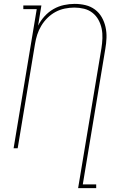

<svg xmlns="http://www.w3.org/2000/svg" viewBox="-20 -763 640 988"><path d="M382 205 502 -515Q506 -540 507 -566Q508 -592 503 -616Q498 -640 486.5 -661Q475 -682 456 -697Q437 -712 412.5 -718Q388 -724 363 -724Q339 -724 314 -719Q289 -714 266.5 -702Q244 -690 225 -671.5Q206 -653 192.5 -630.5Q179 -608 171.5 -584.5Q164 -561 160 -536L71 0H50L169 -716H100V-735H193L176 -631Q189 -657 209.5 -679.5Q230 -702 255.5 -716.5Q281 -731 309 -737Q337 -743 364 -743Q393 -743 420 -736.5Q447 -730 468.5 -714Q490 -698 503.5 -674.5Q517 -651 523 -624Q529 -597 528 -568.5Q527 -540 522 -512L406 186H475V205Z"/></svg>

Font: Iosevka Slab Thin Extended
Style: Italic
Weight: 100
Width: 7
Italic angle: -9°
Monospace: yes
Designer: Belleve Invis
Foundry: Belleve Invis
Version: Version 11.1.0; ttfautohint (v1.8.3)